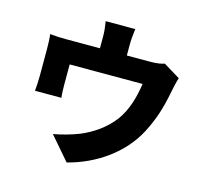

<svg xmlns="http://www.w3.org/2000/svg" viewBox="-123 -965 1247 1172"><g transform="rotate(15 500.0 -378.5)"><path d="M819 -669C799 -662 772 -657 728 -657H582V-724C582 -757 584 -776 590 -826H403C411 -776 412 -757 412 -724V-657H203C163 -657 133 -658 96 -662C100 -637 101 -594 101 -571V-399C101 -368 99 -333 96 -304H263C260 -326 259 -361 259 -386V-514H720C706 -423 683 -343 635 -276C581 -203 505 -153 433 -123C386 -104 322 -86 270 -77L396 69C571 24 729 -84 811 -241C857 -329 882 -410 902 -515C906 -535 915 -579 924 -605Z"/></g></svg>

Font: Noto Sans CJK JP Black
Style: Regular
Weight: 900
Designer: Ryoko NISHIZUKA (kana & ideographs); Paul D. Hunt (Latin, Greek & Cyrillic); Wenlong ZHANG (bopomofo); Sandoll Communica
Foundry: Adobe Systems Incorporated
Version: Version 1.004;PS 1.004;hotconv 1.0.82;makeotf.lib2.5.63406